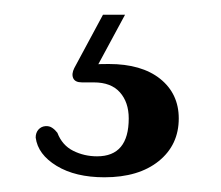

<svg xmlns="http://www.w3.org/2000/svg" viewBox="-20 -25 300 261"><path d="M120 -5H150L109.5 70L92 64Q99.5 63 108 62.5Q116.5 62 128 62Q172.5 62 197.8 82.2Q223 102.5 223 136Q223 172 195.8 194Q168.5 216 122 216Q82.5 216 57 200.5Q31.5 185 28.5 162Q28.5 155.5 32.2 151.2Q36 147 41.5 146.5Q47 146 51 148.8Q55 151.5 58 155.5Q64.5 172.5 79.5 180Q94.5 187.5 112 187.5Q155 187.5 155 136Q155 114 143 100.5Q131 87 107.5 87H91.5Q82 87 79.5 81.2Q77 75.5 81 67.5Z"/></svg>

Font: Fraunces 36pt
Style: Regular
Weight: 400
Version: Version 1.000;[b76b70a41]